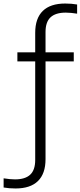

<svg xmlns="http://www.w3.org/2000/svg" viewBox="-92 -838 456 1088"><path d="M166 -656.5V-541.5H326V-490H166V64Q166 146 123 188Q80 230 -4 230Q-40 230 -71.5 224.5V172.5Q-50.5 175.5 -36.5 177Q-22.5 178.5 -7 178.5Q50.5 178.5 79 152Q107.5 125.5 107.5 68.5V-490H6.5V-541.5H107.5V-652Q107.5 -734 150.5 -776Q193.5 -818 277.5 -818Q313.5 -818 345 -812.5V-760.5Q328.5 -763 312.5 -764.8Q296.5 -766.5 281 -766.5Q223 -766.5 194.5 -740Q166 -713.5 166 -656.5Z"/></svg>

Font: Encode Sans Semi Condensed Light
Style: Regular
Weight: 300
Width: 4
Designer: Multiple Designers
Foundry: Impallari Type
Version: Version 2.000